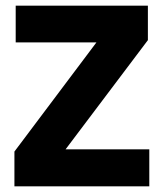

<svg xmlns="http://www.w3.org/2000/svg" viewBox="-20 -659 579 679"><path d="M508 -131V0H31V-123L321 -509H35.5V-639H503V-517L212 -131Z"/></svg>

Font: Anek Telugu Medium
Style: Bold
Weight: 700
Version: Version 1.003